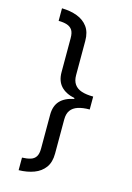

<svg xmlns="http://www.w3.org/2000/svg" viewBox="-137 -860 728 1062"><g transform="rotate(15 227.5 -328.5)"><path d="M374 -291Q334 -291 307 -282Q280 -273 266 -253.5Q252 -234 252 -201V-6Q252 44 229.5 74.5Q207 105 168.5 119.5Q130 134 81 135V63Q109 62 129 56Q149 50 159.5 34Q170 18 170 -13V-206Q170 -257 197 -286Q224 -315 276 -325V-330Q224 -341 197 -370.5Q170 -400 170 -450V-645Q170 -676 159.5 -691.5Q149 -707 129 -713.5Q109 -720 81 -720V-792Q130 -791 168.5 -776.5Q207 -762 229.5 -731.5Q252 -701 252 -651V-455Q252 -423 266 -403Q280 -383 307 -374Q334 -365 374 -365Z"/></g></svg>

Font: umalayalam15
Style: Book
Weight: 400
Designer: Jelle Bosma - Monotype Design Team
Foundry: Monotype Imaging Inc.
Version: Version 2.003